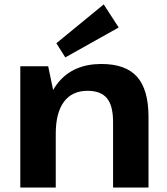

<svg xmlns="http://www.w3.org/2000/svg" viewBox="-20 -835 744 855"><path d="M483.5 -291.9Q483.5 -364.5 456.2 -397.5Q429 -430.6 369.5 -430.6Q301.1 -430.6 264.7 -381.6Q228.3 -332.7 228.3 -239.3L171.5 -157.3V-227.4Q171.5 -384 239 -467Q306.4 -550.1 431.7 -550.1Q539.6 -550.1 590.4 -493Q641.3 -435.9 641.3 -314V0H483.5ZM70.4 -540H194.5L228.3 -378.6V0H70.4ZM508.5 -712.6 270.9 -579.4 230.9 -642.4 441.9 -815.4Z"/></svg>

Font: Pathway Extreme 8pt Thin
Style: Regular
Weight: 100
Designer: Eduardo Rodriguez Tunni
Foundry: Eduardo Rodriguez Tunni
Version: Version 1.000